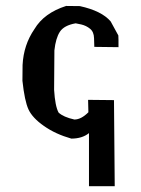

<svg xmlns="http://www.w3.org/2000/svg" viewBox="-20 -481 476 648"><path d="M55.7 -208.5 56.2 -261.7Q59.6 -329.6 96.2 -382.8Q128.4 -437 203.1 -460.9L249.5 -460.4Q323.2 -444.3 353.5 -408.7L379.4 -361.3L379.9 -346.2V-321.8L298.3 -322.8L297.4 -352.1Q296.9 -373.5 283.9 -384Q271 -394.5 254.4 -398.4Q237.8 -402.3 235.4 -402.3Q196.3 -395.5 182.1 -373.8Q168 -352.1 163.6 -311L162.6 -177.7Q166 -122.6 177.7 -101.1Q193.8 -85.9 231 -77.6Q253.9 -77.6 278.3 -102.1L277.3 -144L364.7 -143.1L367.2 147.5H280.3V-31.7Q257.3 -13.2 220.7 -13.2Q167.5 -28.3 128.4 -55.7Q89.4 -83 76.2 -111.6Q63 -140.1 55.7 -208.5Z"/></svg>

Font: Panteley
Style: Regular
Weight: 500
Designer: Kalashnikov Yuriy
Foundry: Øêîëà ïàâà èìåíè ñâÿòîãî àâíîàïîñòîëüíîãî Âëàäèìèà
Version: Version 1.80 April 12, 2018